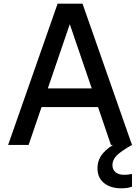

<svg xmlns="http://www.w3.org/2000/svg" viewBox="-20 -785 759 1040"><path d="M292 -765H427L695 0Q635 34 612 57.5Q589 81 589 109Q589 134 606 148Q623 162 654 162Q673 162 695 157V226Q673 235 637 235Q579 235 543.5 206.5Q508 178 508 126Q508 88 528 58Q548 28 592 0H581L511 -205H205L135 0H24ZM477 -306 358 -654 239 -306Z"/></svg>

Font: Application Medium
Style: Regular
Weight: 500
Designer: Wei Huang
Foundry: Wei Huang
Version: Version 0.012